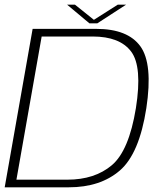

<svg xmlns="http://www.w3.org/2000/svg" viewBox="-23 -798 703 818"><path d="M-3 0H270Q404.5 0 487.5 -71.5Q570.5 -143 600.5 -337.5Q629 -526 575.2 -600.5Q521.5 -675 387 -675H116ZM47 -32.5 154.5 -642.5H371.5Q487.5 -642.5 535.8 -578.2Q584 -514 556 -337.5Q526.5 -156 453.5 -94.2Q380.5 -32.5 264 -32.5ZM358 -698.5H391.5L514 -778H478.5L377 -713.5L296.5 -778H263Z"/></svg>

Font: Anybody SemiExpanded ExtraLight
Style: Italic
Weight: 250
Width: 6
Italic angle: -10°
Version: Version 1.113;gftools[0.9.25]